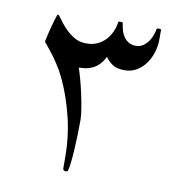

<svg xmlns="http://www.w3.org/2000/svg" viewBox="-68 -540 652 689"><g transform="rotate(10 258.0 -195.0)"><path d="M464.8 -436.5Q464.8 -415 458 -392.1Q451.2 -369.1 438.2 -350.6Q425.3 -332 405.8 -319.8Q386.2 -307.6 360.4 -307.6Q331.5 -307.6 315.9 -318.6Q300.3 -329.6 290.5 -344.2Q281.7 -325.7 270.5 -314.7Q259.3 -303.7 246.8 -297.9Q234.4 -292 221.9 -290.3Q209.5 -288.6 197.8 -288.6Q201.7 -276.9 208.5 -252.9Q215.3 -229 221.4 -201.2Q227.5 -173.3 231.9 -147.2Q236.3 -121.1 236.3 -105Q236.3 -76.7 235.4 -47.6Q234.4 -18.6 232.9 6.6Q231.4 31.7 229.2 51Q227.1 70.3 224.1 80.1Q224.1 86.4 215.3 86.4Q211.4 86.4 208.5 84.2Q205.6 82 205.6 75.2V41Q205.6 -39.6 187.5 -111.6Q169.4 -183.6 142.6 -239.7Q129.9 -266.6 115.5 -288.3Q101.1 -310.1 89.1 -325.4Q77.1 -340.8 69.6 -349.6Q62 -358.4 62 -359.9Q62 -361.3 64 -369.6Q65.9 -377.9 68.4 -389.2Q70.8 -400.4 74.5 -413.3Q78.1 -426.3 81.3 -437.5Q84.5 -448.7 86.9 -455.8Q89.4 -462.9 90.8 -462.9Q94.7 -462.9 103.5 -449.7Q112.3 -436.5 126.7 -420.7Q141.1 -404.8 161.4 -391.6Q181.6 -378.4 209 -378.4Q230.5 -378.4 247.3 -385.7Q264.2 -393.1 276.9 -406Q289.6 -418.9 297.6 -436Q305.7 -453.1 308.6 -472.7Q309.1 -476.1 312.5 -476.1H320.8Q324.7 -476.1 325.4 -472.4Q326.2 -468.8 326.2 -466.8Q328.1 -454.6 332 -442.6Q335.9 -430.7 343 -421.6Q350.1 -412.6 360.4 -406.7Q370.6 -400.9 385.3 -400.9Q400.9 -400.9 412.1 -408.9Q423.3 -417 431.2 -428.2Q439 -439.5 443.1 -452.1Q447.3 -464.8 448.7 -473.6Q450.2 -475.1 450.9 -475.6Q451.7 -476.1 457 -476.1Q464.8 -476.1 464.8 -472.7Z"/></g></svg>

Font: Accordance
Style: Regular
Weight: 400
Version: Version 1.1 (build May 11, 2018) Miklal Software Solutions, 